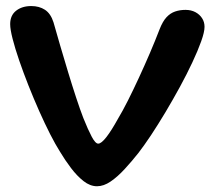

<svg xmlns="http://www.w3.org/2000/svg" viewBox="-20 -618 732 651"><path d="M309 13.5Q285.5 13.5 263.2 -4Q241 -21.5 220.8 -48.2Q200.5 -75 183.5 -103.5Q168.5 -127 150.2 -162.8Q132 -198.5 113 -241.2Q94 -284 76.5 -328.2Q59 -372.5 45 -413.2Q31 -454 22.8 -486.2Q14.5 -518.5 14.5 -536Q14.5 -566 34.8 -581.8Q55 -597.5 86 -597.5Q113 -597.5 132.5 -584.8Q152 -572 161.5 -542Q171.5 -507 184.2 -463Q197 -419 210.8 -373.8Q224.5 -328.5 238 -287.5Q251.5 -246.5 262.5 -218Q278.5 -178 291 -154.5Q303.5 -131 313 -131Q323.5 -131 340.8 -153.2Q358 -175.5 379 -213.5Q395.5 -241 413.8 -277.2Q432 -313.5 451 -354.5Q470 -395.5 488 -437.5Q506 -479.5 521 -518.5Q531.5 -545.5 544.5 -559.5Q557.5 -573.5 573.8 -579Q590 -584.5 609 -584.5Q628 -584.5 642.5 -576.8Q657 -569 665.2 -556.2Q673.5 -543.5 673.5 -527Q673.5 -509.5 662.2 -478Q651 -446.5 632.2 -406.5Q613.5 -366.5 589.8 -323Q566 -279.5 540.8 -237.2Q515.5 -195 491.8 -159.2Q468 -123.5 449 -99Q426 -70 402.2 -44.2Q378.5 -18.5 355 -2.5Q331.5 13.5 309 13.5Z"/></svg>

Font: Gluten Thin
Style: Regular
Weight: 400
Version: Version 1.300